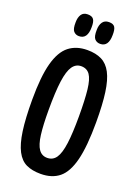

<svg xmlns="http://www.w3.org/2000/svg" viewBox="-167 -964 758 1044"><g transform="rotate(20 211.5 -441.5)"><path d="M207 10Q158 10 124 -6Q90 -22 68.5 -63Q47 -104 37 -174.5Q27 -245 27 -354Q27 -488 48 -565.5Q69 -643 111.5 -676.5Q154 -710 218 -710Q267 -710 301 -693Q335 -676 356 -636Q377 -596 386.5 -528Q396 -460 396 -357Q396 -218 376 -138Q356 -58 314.5 -24Q273 10 207 10ZM211 -84Q244 -84 262.5 -111Q281 -138 289 -198Q297 -258 297 -355Q297 -451 290.5 -508.5Q284 -566 266.5 -591Q249 -616 216 -616Q185 -616 166 -588.5Q147 -561 138.5 -499Q130 -437 130 -332Q130 -244 137 -189.5Q144 -135 162 -109.5Q180 -84 211 -84ZM147 -765Q128 -765 116 -778.5Q104 -792 105 -830Q105 -858 116.5 -875.5Q128 -893 153 -893Q178 -893 187.5 -879Q197 -865 196 -833Q196 -800 184 -782.5Q172 -765 147 -765ZM270 -765Q250 -765 238 -778.5Q226 -792 227 -830Q227 -858 239 -875.5Q251 -893 276 -893Q301 -893 310 -879Q319 -865 318 -833Q318 -800 306 -782.5Q294 -765 270 -765Z"/></g></svg>

Font: Yanone Kaffeesatz Medium
Style: Regular
Weight: 500
Designer: Yanone (Cyrillic: Daniel Pouzeot, Huerta Tipografica, and Cyreal)
Foundry: Yanone
Version: Version 2.003